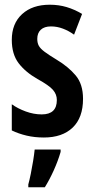

<svg xmlns="http://www.w3.org/2000/svg" viewBox="-20 -573 401 814"><path d="M332 -154Q332 -74 288 -32Q244 10 166 10Q127 10 93 2Q59 -6 30 -20V-131Q55 -113 89 -100.5Q123 -88 157 -88Q221 -88 221 -149Q221 -173 204.5 -192Q188 -211 139 -238Q88 -267 59 -305Q30 -343 30 -404Q30 -473 73.5 -513Q117 -553 191 -553Q229 -553 262.5 -543Q296 -533 328 -514L294 -426Q272 -442 247 -451.5Q222 -461 196 -461Q168 -461 153 -447Q138 -433 138 -408Q138 -391 144.5 -379Q151 -367 169 -353.5Q187 -340 220 -320Q270 -290 301 -253Q332 -216 332 -154ZM237 71Q226 109 208 149Q190 189 170 221H100V209Q105 191 110.5 164Q116 137 120.5 109Q125 81 127 61H237Z"/></svg>

Font: Noto Sans Khmer UI ExtraCondensed SemiBold
Style: Regular
Weight: 600
Width: 2
Designer: Danh Hong and the Monotype Design Team
Foundry: Monotype Imaging Inc.
Version: Version 2.002; ttfautohint (v1.8.4.7-5d5b)